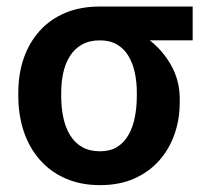

<svg xmlns="http://www.w3.org/2000/svg" viewBox="-20 -548 610 579"><path d="M35.2 -258.8V-269Q35.2 -324.7 51.5 -372.1Q67.9 -419.4 99.4 -454.6Q130.9 -489.7 176.5 -509Q222.2 -528.3 280.8 -528.3Q292.5 -524.4 303.5 -510.7Q314.5 -497.1 330.6 -482.4Q346.7 -467.8 374.5 -460Q414.6 -443.4 448.2 -412.1Q481.9 -380.9 502 -339.6Q522 -298.3 522 -250V-239.3Q522 -188 506.1 -142.8Q490.2 -97.7 459.5 -63.2Q428.7 -28.8 384.3 -9.3Q339.8 10.3 281.7 10.3Q223.1 10.3 177.2 -10Q131.3 -30.3 99.6 -66.7Q67.9 -103 51.5 -152.1Q35.2 -201.2 35.2 -258.8ZM164.6 -269V-258.8Q164.6 -224.1 170.9 -193.8Q177.2 -163.6 191.2 -140.6Q205.1 -117.7 227.5 -104.7Q250 -91.8 281.7 -91.8Q312 -91.8 333 -104.7Q354 -117.7 367.2 -140.6Q380.4 -163.6 386.5 -193.8Q392.6 -224.1 392.6 -258.8V-269Q392.6 -300.8 386.5 -329.1Q380.4 -357.4 367.2 -379.4Q354 -401.4 332.8 -413.8Q311.5 -426.3 281.2 -426.3Q250 -426.3 227.5 -413.8Q205.1 -401.4 191.2 -379.4Q177.2 -357.4 170.9 -329.1Q164.6 -300.8 164.6 -269ZM561 -528.3V-426.3H280.8V-528.3Z"/></svg>

Font: Roboto SemiBold
Style: Regular
Weight: 600
Designer: Christian Robertson
Foundry: Google
Version: Version 3.009; 2024